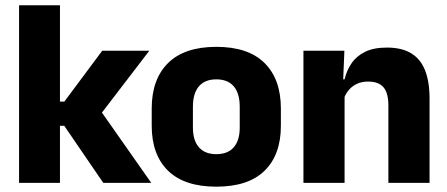

<svg xmlns="http://www.w3.org/2000/svg" viewBox="-20 -680 1664 714"><path d="M364 0 219 -212.1H179.2V-302.1H219.2L360.2 -491.4H535.3L348.4 -247.3V-276.5L542.4 0ZM50.9 0V-660.3H203V0Z M784.4 14.2Q665.7 14.2 604.9 -45.2Q544.2 -104.6 544.2 -211.9V-276.5Q544.2 -385.4 605.1 -445.6Q666 -505.8 784.4 -505.8Q903.2 -505.8 963.9 -445.6Q1024.5 -385.4 1024.5 -276.5V-211.9Q1024.5 -104.6 964 -45.2Q903.6 14.2 784.4 14.2ZM784.4 -106.7Q827.2 -106.7 849.3 -132.3Q871.5 -157.9 871.5 -205.5V-283.2Q871.5 -332.8 849.3 -358.9Q827.2 -384.9 784.4 -384.9Q742 -384.9 719.7 -358.9Q697.4 -332.8 697.4 -283.2V-205.5Q697.4 -157.9 719.7 -132.3Q742 -106.7 784.4 -106.7Z M1424.3 0V-288.8Q1424.3 -315.9 1417.4 -335.6Q1410.4 -355.4 1393.9 -366Q1377.4 -376.7 1349 -376.7Q1325.4 -376.7 1307.4 -368.2Q1289.4 -359.8 1277.3 -345.6Q1265.2 -331.4 1258.9 -313.5L1235.3 -385H1261.5Q1269.3 -418.5 1287.6 -445.1Q1305.9 -471.7 1337.8 -487.4Q1369.8 -503.1 1418.9 -503.1Q1473.9 -503.1 1508.9 -481.9Q1543.9 -460.7 1560.6 -418.7Q1577.4 -376.6 1577.4 -313.3V0ZM1108.4 0V-491.4H1260.7L1255.6 -368.6L1261.4 -354.2V0Z"/></svg>

Font: Anek Tamil Medium
Style: Regular
Weight: 500
Designer: Aadarsh Rajan (Tamil), Yesha Goshar (Latin)
Foundry: Ek Type
Version: Version 1.003